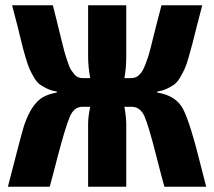

<svg xmlns="http://www.w3.org/2000/svg" viewBox="-20 -710 814 730"><path d="M578 -362V-358Q649 -347 676 -295.5Q703 -244 744 -78Q757 -28 764 0H605Q593 -43 575 -114Q545 -233 529 -268.5Q513 -304 480 -304H453Q460 -264 460 -238V0H315V-238Q315 -267 323 -304H293Q262 -304 246 -267.5Q230 -231 199 -114Q181 -43 169 0H10Q63 -207 72 -234Q100 -316 144 -341Q166 -353 196 -358V-362Q176 -365 160 -372.5Q144 -380 132 -388.5Q120 -397 109.5 -415Q99 -433 92.5 -447.5Q86 -462 77 -492.5Q68 -523 62.5 -546Q57 -569 46 -613Q35 -657 26 -690H181Q188 -663 196 -630Q204 -597 209 -577Q214 -557 220 -533Q226 -509 230.5 -495Q235 -481 240.5 -465.5Q246 -450 251.5 -442Q257 -434 263.5 -426.5Q270 -419 277.5 -416Q285 -413 294 -413H323Q315 -456 315 -495V-690H460V-495Q460 -451 453 -413H479Q488 -413 495.5 -416Q503 -419 510 -426Q517 -433 522 -441.5Q527 -450 533 -465.5Q539 -481 543.5 -495Q548 -509 554 -533Q560 -557 565 -577.5Q570 -598 578.5 -630.5Q587 -663 594 -690H749Q740 -657 729 -613Q718 -569 712 -546Q706 -523 697.5 -493Q689 -463 682 -448Q675 -433 664.5 -415Q654 -397 642 -388.5Q630 -380 614 -372.5Q598 -365 578 -362Z"/></svg>

Font: exo2condensed_b
Style: Bold
Weight: 700
Width: 3
Designer: Natanael Gama
Version: Version 1.001;PS 001.001;hotconv 1.0.70;makeotf.lib2.5.58329